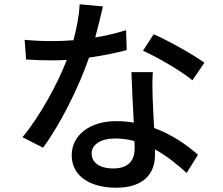

<svg xmlns="http://www.w3.org/2000/svg" viewBox="-20 -826 1040 897"><path d="M935 -533C886 -569 769 -635 698 -666L648 -589C715 -559 824 -496 879 -451ZM569 -685C524 -671 475 -659 425 -651C440 -707 453 -762 461 -796L352 -806C350 -754 338 -693 323 -638C288 -635 254 -634 221 -634C181 -634 134 -636 95 -640L102 -548C142 -545 183 -544 221 -544C245 -544 268 -545 292 -546C249 -434 166 -282 85 -185L181 -136C262 -245 348 -418 396 -557C462 -566 523 -579 572 -592ZM609 -132C609 -81 584 -39 510 -39C442 -39 408 -68 408 -110C408 -150 451 -179 517 -179C549 -179 580 -175 608 -167C609 -153 609 -142 609 -132ZM594 -489C596 -424 601 -331 605 -253C578 -258 551 -260 522 -260C399 -260 315 -194 315 -101C315 2 408 51 523 51C653 51 704 -17 704 -101V-128C763 -96 813 -53 852 -18L905 -103C855 -147 785 -197 700 -228C697 -284 694 -341 693 -373C692 -413 691 -447 694 -489Z"/></svg>

Font: Source Han Sans KR Medium
Style: Regular
Weight: 500
Designer: Ryoko NISHIZUKA (kana & ideographs); Paul D. Hunt (Latin, Greek & Cyrillic); Wenlong ZHANG (bopomofo); Sandoll Communica
Foundry: Adobe Systems Incorporated
Version: Version 1.001;PS 1.001;hotconv 1.0.78;makeotf.lib2.5.61930